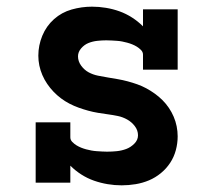

<svg xmlns="http://www.w3.org/2000/svg" viewBox="-20 -548 640 576"><path d="M345 8Q324 8 303 4.5Q282 1 262 -6Q242 -13 224 -24.5Q206 -36 191 -51V0H87V-181H191V-136Q191 -128 197 -122Q203 -116 209.5 -112Q216 -108 223.5 -105Q231 -102 238.5 -100Q246 -98 254 -96.5Q262 -95 270 -94.5Q278 -94 286 -93.5Q294 -93 301 -93Q316 -93 330.5 -94.5Q345 -96 358.5 -101Q372 -106 383 -117Q394 -128 394 -142Q394 -157 384.5 -169.5Q375 -182 361.5 -189.5Q348 -197 333.5 -200Q319 -203 304 -205Q289 -207 274 -209.5Q259 -212 244.5 -216Q230 -220 216 -225Q202 -230 188.5 -237Q175 -244 163 -253Q151 -262 140.5 -273Q130 -284 121.5 -296.5Q113 -309 107 -323Q101 -337 98 -351.5Q95 -366 95 -381Q95 -412 107 -441Q119 -470 142 -490.5Q165 -511 195 -519.5Q225 -528 256 -528Q277 -528 298 -524.5Q319 -521 338.5 -514Q358 -507 376 -495.5Q394 -484 409 -469V-520H513V-339H409V-384Q409 -392 403 -398Q397 -404 390.5 -408Q384 -412 376.5 -415Q369 -418 361.5 -420Q354 -422 346.5 -423.5Q339 -425 331 -425.5Q323 -426 315 -426.5Q307 -427 299 -427Q286 -427 272 -425.5Q258 -424 245.5 -419Q233 -414 223.5 -403Q214 -392 214 -379Q214 -364 223.5 -351Q233 -338 246 -331Q259 -324 274 -321Q289 -318 304 -315.5Q319 -313 333.5 -310.5Q348 -308 363 -304Q378 -300 392 -295Q406 -290 419 -283Q432 -276 444.5 -267Q457 -258 467.5 -247.5Q478 -237 486.5 -224.5Q495 -212 501 -198Q507 -184 510 -169Q513 -154 513 -139Q513 -118 507.5 -97.5Q502 -77 490.5 -59.5Q479 -42 462.5 -28.5Q446 -15 427 -7Q408 1 387 4.5Q366 8 345 8Z"/></svg>

Font: Iosevka Etoile
Style: Bold
Weight: 700
Designer: Belleve Invis
Foundry: Belleve Invis
Version: Version 28.1.0; ttfautohint (v1.8.4)